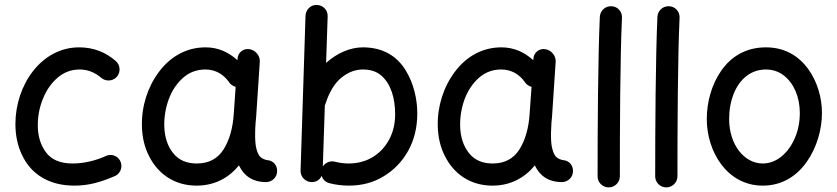

<svg xmlns="http://www.w3.org/2000/svg" viewBox="-20 -731 3472 796"><path d="M464.8 -413.1C481 -432.1 479 -461.9 460 -478C418.5 -514.6 367.2 -534.7 308.1 -534.7C150.4 -534.7 43.9 -377.9 43.9 -216.8C43.9 -168.9 53.2 -126 71.8 -87.4C108.4 -10.3 181.2 38.6 288.6 38.6C346.7 38.6 396.5 24.4 451.2 1C475.1 -6.3 488.8 -32.2 481.4 -56.2C474.1 -81.1 447.8 -94.2 423.8 -86.4C382.3 -66.9 331.5 -53.2 281.2 -53.2C230.5 -53.2 193.8 -68.4 170.9 -99.1C147.9 -129.9 136.7 -167 136.7 -211.4C136.7 -251 144 -288.1 158.7 -323.2C172.9 -358.4 193.4 -387.2 219.7 -409.7C245.6 -431.6 275.9 -442.9 310.5 -442.9C343.3 -442.9 373 -431.2 399.9 -408.2C418.9 -392.1 448.7 -394 464.8 -413.1Z M1083 23.9C1108.4 23.9 1129.4 3.4 1128.9 -22C1128.9 -48.8 1111.8 -61.5 1096.2 -65.9C1073.2 -68.4 1058.6 -76.7 1051.3 -91.8C1043.9 -106.4 1040 -123.5 1038.6 -143.6C1037.1 -163.6 1037.6 -195.3 1039.6 -221.2C1040.5 -229.5 1041.5 -238.3 1042 -247.1L1057.1 -475.6C1058.6 -500.5 1038.6 -523.9 1013.2 -527.3C988.3 -530.8 966.3 -512.7 964.8 -487.8L964.4 -481.4C927.2 -515.1 884.3 -534.7 832 -534.7C751.5 -534.7 685.1 -495.1 638.7 -432.6C591.8 -370.1 566.4 -290 568.4 -208.5C569.3 -162.1 579.1 -120.6 598.1 -83.5C635.7 -8.8 704.6 38.6 794.9 38.6C869.1 38.6 928.2 6.8 970.7 -45.4C990.7 -2.9 1026.4 23.9 1083 23.9ZM795.9 -53.2C753.4 -53.2 720.7 -67.4 697.8 -96.2C674.8 -125 662.6 -161.6 661.1 -207C660.2 -246.1 666.5 -283.7 679.7 -319.8C692.9 -355.5 712.9 -385.3 738.8 -408.2C764.6 -431.2 795.4 -442.9 831.5 -442.9C874 -442.9 906.7 -422.4 928.7 -391.6C935.1 -381.3 944.3 -374.5 957 -371.1L949.2 -259.8C945.3 -199.7 931.2 -149.9 906.7 -111.3C882.3 -72.8 845.2 -53.2 795.9 -53.2Z M1293.9 -710.4C1268.6 -711.9 1248 -691.4 1246.6 -666L1226.1 -23.4C1225.6 2 1245.1 22.5 1270.5 23.9C1290.5 24.4 1305.2 15.6 1313.5 -2C1318.8 14.2 1329.6 23.9 1345.2 28.3C1371.6 35.2 1398.4 38.6 1425.8 38.6C1480 38.6 1528.3 25.9 1571.3 -0.5C1613.8 -26.4 1647.9 -61.5 1672.9 -106.9C1697.8 -152.3 1710 -203.6 1710 -260.7C1710 -317.4 1696.3 -383.8 1661.6 -439.9C1627 -496.1 1570.3 -534.7 1484.4 -534.7C1431.2 -534.7 1377 -510.7 1332 -470.2L1338.4 -663.1C1339.8 -688.5 1319.3 -710 1293.9 -710.4ZM1330.1 -302.7C1345.7 -351.1 1367.7 -386.2 1395.5 -409.2C1423.3 -431.6 1453.1 -442.9 1484.4 -442.9C1516.1 -442.9 1541.5 -434.6 1561 -417.5C1600.1 -383.8 1618.2 -324.7 1618.2 -257.8C1618.2 -218.3 1609.9 -183.1 1593.3 -152.3C1560.1 -90.3 1500 -53.2 1425.8 -53.2C1406.2 -53.2 1387.2 -55.7 1369.1 -60.5C1349.6 -65.9 1329.6 -57.1 1318.4 -41.5L1326.7 -293.5C1328.1 -296.4 1329.1 -299.3 1330.1 -302.7Z M2309.6 23.9C2335 23.9 2356 3.4 2355.5 -22C2355.5 -48.8 2338.4 -61.5 2322.8 -65.9C2299.8 -68.4 2285.2 -76.7 2277.8 -91.8C2270.5 -106.4 2266.6 -123.5 2265.1 -143.6C2263.7 -163.6 2264.2 -195.3 2266.1 -221.2C2267.1 -229.5 2268.1 -238.3 2268.6 -247.1L2283.7 -475.6C2285.2 -500.5 2265.1 -523.9 2239.7 -527.3C2214.8 -530.8 2192.9 -512.7 2191.4 -487.8L2190.9 -481.4C2153.8 -515.1 2110.8 -534.7 2058.6 -534.7C1978 -534.7 1911.6 -495.1 1865.2 -432.6C1818.4 -370.1 1793 -290 1794.9 -208.5C1795.9 -162.1 1805.7 -120.6 1824.7 -83.5C1862.3 -8.8 1931.2 38.6 2021.5 38.6C2095.7 38.6 2154.8 6.8 2197.3 -45.4C2217.3 -2.9 2252.9 23.9 2309.6 23.9ZM2022.5 -53.2C1980 -53.2 1947.3 -67.4 1924.3 -96.2C1901.4 -125 1889.2 -161.6 1887.7 -207C1886.7 -246.1 1893.1 -283.7 1906.2 -319.8C1919.4 -355.5 1939.5 -385.3 1965.3 -408.2C1991.2 -431.2 2022 -442.9 2058.1 -442.9C2100.6 -442.9 2133.3 -422.4 2155.3 -391.6C2161.6 -381.3 2170.9 -374.5 2183.6 -371.1L2175.8 -259.8C2171.9 -199.7 2157.7 -149.9 2133.3 -111.3C2108.9 -72.8 2071.8 -53.2 2022.5 -53.2Z M2515.1 -705.1C2489.7 -706.5 2468.3 -687 2466.8 -661.6C2459 -494.1 2457.5 -190.4 2457.5 0C2457.5 25.4 2478 45.9 2503.4 45.9C2528.8 45.9 2549.8 25.4 2549.8 0C2549.8 -189.9 2550.8 -494.1 2558.6 -657.2C2560.1 -682.6 2540.5 -704.6 2515.1 -705.1Z M2753.9 -705.1C2728.5 -706.5 2707 -687 2705.6 -661.6C2697.8 -494.1 2696.3 -190.4 2696.3 0C2696.3 25.4 2716.8 45.9 2742.2 45.9C2767.6 45.9 2788.6 25.4 2788.6 0C2788.6 -189.9 2789.6 -494.1 2797.4 -657.2C2798.8 -682.6 2779.3 -704.6 2753.9 -705.1Z M3155.3 -534.7C3071.8 -534.7 3010.7 -496.1 2970.2 -438C2929.7 -379.9 2910.2 -307.1 2910.2 -237.3C2910.2 -102.1 2994.6 38.6 3142.1 38.6C3222.2 38.6 3283.2 -1 3324.7 -60.1C3366.2 -119.1 3387.7 -193.8 3387.7 -262.7C3387.7 -325.7 3368.7 -392.6 3330.1 -445.8C3291 -499 3233.4 -534.7 3155.3 -534.7ZM3155.3 -442.9C3183.1 -442.9 3208 -434.6 3229 -418.5C3271.5 -385.7 3295.9 -328.6 3295.9 -262.7C3295.9 -225.1 3289.1 -190.4 3275.4 -158.7C3247.6 -94.7 3198.7 -53.2 3142.1 -53.2C3065.4 -53.2 3002.9 -131.3 3002.9 -237.3C3002.9 -275.9 3009.3 -310.5 3021.5 -341.8C3046.4 -403.8 3093.3 -442.9 3155.3 -442.9Z"/></svg>

Font: Mikhak Medium
Style: Regular
Weight: 500
Designer: Amin Abedi
Version: Version 3.2